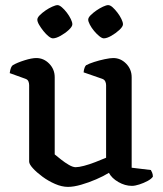

<svg xmlns="http://www.w3.org/2000/svg" viewBox="-20 -727 639 751"><path d="M246 4Q222 4 195.5 -7.5Q169 -19 146 -36Q123 -53 108.5 -69Q94 -85 94 -95V-394Q94 -402 91 -409Q88 -416 79 -419L18 -441Q20 -455 23 -462Q26 -469 30 -472Q47 -482 75.5 -491Q104 -500 122 -500Q151 -500 172.5 -478Q194 -456 194 -425V-123Q205 -114 219.5 -102.5Q234 -91 249.5 -82Q265 -73 276 -73Q288 -73 309 -78.5Q330 -84 353 -93Q376 -102 395 -110V-394Q395 -402 391.5 -409Q388 -416 379 -419L307 -444Q308 -455 311 -462.5Q314 -470 317 -472Q328 -478 348 -484.5Q368 -491 389.5 -495.5Q411 -500 423 -500Q452 -500 473.5 -478Q495 -456 495 -425V-71L570 -62Q572 -59 575 -52Q578 -45 578 -36Q572 -27 557 -19Q542 -11 525 -5.5Q508 0 496 0Q469 0 443 -15Q417 -30 406 -51Q385 -38 356 -25.5Q327 -13 297.5 -4.5Q268 4 246 4ZM386 -577Q379 -577 368.5 -585.5Q358 -594 348 -606Q338 -618 331.5 -630.5Q325 -643 325 -650Q325 -658 334.5 -667.5Q344 -677 357 -686Q370 -695 383 -701Q396 -707 403 -707Q411 -707 420.5 -698.5Q430 -690 439.5 -677.5Q449 -665 455 -652.5Q461 -640 461 -632Q461 -623 447 -610Q433 -597 415.5 -587Q398 -577 386 -577ZM187 -577Q180 -577 170 -585Q160 -593 150 -605.5Q140 -618 133 -630Q126 -642 126 -650Q126 -658 135.5 -667.5Q145 -677 158 -686Q171 -695 184.5 -701Q198 -707 205 -707Q212 -707 222 -698.5Q232 -690 241.5 -677.5Q251 -665 257 -652.5Q263 -640 263 -632Q263 -623 249 -610Q235 -597 217 -587Q199 -577 187 -577Z"/></svg>

Font: Texturina Medium
Style: Regular
Weight: 500
Designer: Guillermo Torres Carreño
Foundry: Omnibus-Type
Version: Version 1.003